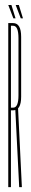

<svg xmlns="http://www.w3.org/2000/svg" viewBox="-20 -770 126 790"><path d="M14 0V-675H34Q67 -675 67 -618.5Q67 -562 67 -495Q67 -428 67 -372Q67 -316 34 -316H25V0ZM59 0 43 -319 54 -330 70 0ZM25 -327H34Q56 -327 56 -377.5Q56 -428 56 -495Q56 -562 56 -613Q56 -664 34 -664H25ZM65.5 -694.5 44.5 -749.5H57.5L74.5 -694.5ZM35 -694.5 14 -749.5H27L44 -694.5Z"/></svg>

Font: Anybody UltraCondensed Thin
Style: Regular
Weight: 100
Width: 1
Designer: Tyler Finck
Foundry: Etcetera Type Company
Version: Version 1.110